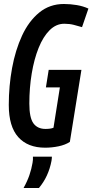

<svg xmlns="http://www.w3.org/2000/svg" viewBox="-20 -730 463 962"><path d="M206 10Q119 10 71.5 -43Q24 -96 24 -204Q24 -299 40.5 -389Q57 -479 90.5 -551.5Q124 -624 176.5 -667Q229 -710 300 -710Q333 -710 365 -704.5Q397 -699 423 -687L391 -594Q371 -600 349.5 -605.5Q328 -611 302 -611Q261 -611 228.5 -578.5Q196 -546 173.5 -490Q151 -434 139 -362Q127 -290 127 -211Q127 -140 147.5 -112Q168 -84 208 -84Q234 -84 248 -90L280 -292H210L224 -380H388L330 -19Q307 -4 273.5 3Q240 10 206 10ZM145 55H240Q240 63 238 76Q223 155 175 212H98Q117 178 127.5 147Q138 116 143 86Q146 70 145 55Z"/></svg>

Font: Georama Condensed SemiBold
Style: Italic
Weight: 600
Width: 3
Italic angle: -9°
Designer: Jean-Baptiste Levee
Foundry: Production Type
Version: Version 1.000